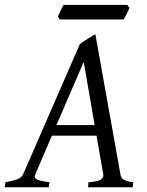

<svg xmlns="http://www.w3.org/2000/svg" viewBox="-37 -787 617 807"><path d="M181.2 -216.8 111.3 -54.2Q104.5 -39.1 118.9 -32.5Q133.3 -25.9 170.9 -21L168 0H-17.1L-14.2 -21Q16.6 -26.9 35.2 -33.4Q53.7 -40 60.1 -54.2L297.9 -600.1Q304.2 -606 313 -612.1Q321.8 -618.2 331.1 -623.8Q340.3 -629.4 348.9 -634.5Q357.4 -639.6 363.8 -643.1L469.2 -54.2Q470.2 -47.4 472.9 -42.2Q475.6 -37.1 481.4 -33Q487.3 -28.8 497.3 -25.9Q507.3 -22.9 522.9 -21L521 0H333L335 -21Q369.6 -23.4 384.8 -31Q399.9 -38.6 397 -54.2L368.7 -216.8ZM360.8 -261.2 314.9 -526.9 200.2 -261.2ZM506.8 -754.4Q505.4 -749 502.2 -742.2Q499 -735.4 495.4 -728.5Q491.7 -721.7 488.3 -715.3Q484.9 -709 482.4 -705.1H214.4L206.5 -716.8Q208.5 -721.7 211.4 -728.3Q214.4 -734.9 217.5 -741.7Q220.7 -748.5 224.1 -755.1Q227.5 -761.7 230.5 -766.6H497.6Z"/></svg>

Font: Gentium Plus Afr
Style: Italic
Weight: 400
Italic angle: -8°
Designer: J. Victor Gaultney, Annie Olsen, Iska Routamaa, Becca Hirsbrunner
Foundry: SIL International
Version: Version 5.000